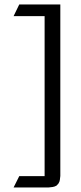

<svg xmlns="http://www.w3.org/2000/svg" viewBox="-20 -699 358 847"><path d="M40 127.9 64.9 78.1H176.8V-627.9H40L64.9 -679.2H246.1V77.1L244.1 94.2L242.2 102.1L237.8 110.8L229 120.1L220.2 124L211.9 126L194.8 127.9Z"/></svg>

Font: Petahja
Style: Regular
Weight: 400
Designer: T. Christopher White
Version: Version 1.1